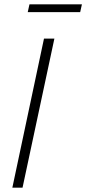

<svg xmlns="http://www.w3.org/2000/svg" viewBox="-20 -866 398 886"><path d="M37 0 183 -688H231L84 0ZM108 -810 116 -846H358L350 -810Z"/></svg>

Font: Saira SemiCondensed ExtraLight
Style: Italic
Weight: 250
Width: 4
Italic angle: -12°
Designer: Hector Gatti with collaboration of the Omnibus-Type team
Foundry: Omnibus-Type
Version: Version 1.101